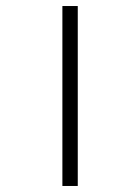

<svg xmlns="http://www.w3.org/2000/svg" viewBox="-20 -617 383 637"><path d="M187 0V-597H238V0Z"/></svg>

Font: Noto Sans Gujarati UI Condensed Light
Style: Regular
Weight: 300
Width: 3
Designer: Jelle Bosma - Monotype Design Team, Universal Thirst
Foundry: Monotype Imaging Inc.
Version: Version 2.106; ttfautohint (v1.8.4.7-5d5b)